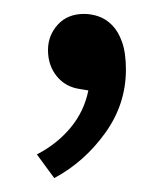

<svg xmlns="http://www.w3.org/2000/svg" viewBox="-20 -119 228 276"><path d="M95 9Q74 6 61.5 -9.5Q49 -25 49 -47Q49 -68 63 -83.5Q77 -99 101 -99Q111 -99 121.5 -95.5Q132 -92 141 -83Q150 -74 155.5 -58.5Q161 -43 161 -19Q161 31 131 72.5Q101 114 58 137L33 103Q62 88 81.5 64.5Q101 41 107 11Z"/></svg>

Font: Mukta Mahee Light
Style: Regular
Weight: 300
Designer: Shuchita Grover, Noopur Datye, Girish Dalvi, Yashodeep Gholap
Foundry: Ek Type
Version: Version 2.538;PS 1.000;hotconv 16.6.51;makeotf.lib2.5.65220;